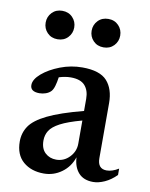

<svg xmlns="http://www.w3.org/2000/svg" viewBox="-77 -703 603 771"><g transform="rotate(10 225.0 -318.0)"><path d="M355.5 10Q316.5 10 295.8 -13.2Q275 -36.5 273 -76Q259.5 -36 227 -12.5Q194.5 11 154.5 11Q103 11 70.2 -17.2Q37.5 -45.5 37.5 -99.5Q37.5 -134.5 56.5 -162.5Q75.5 -190.5 126 -215.2Q176.5 -240 270.5 -264.5V-314Q270.5 -348 252.8 -368Q235 -388 195 -388Q172.5 -388 147 -380Q144 -359 139.5 -343.8Q135 -328.5 128 -321Q120 -312.5 107.2 -308Q94.5 -303.5 81.5 -303.5Q44 -303.5 44 -330.5Q44 -353.5 72.2 -377.8Q100.5 -402 144 -418.8Q187.5 -435.5 234 -435.5Q305.5 -435.5 334.8 -403Q364 -370.5 364 -313V-88.5Q364 -45 401 -45Q423.5 -45 449.5 -61V-35Q427 -12.5 402 -1.2Q377 10 355.5 10ZM130.5 -119.5Q130.5 -86.5 148.8 -69.5Q167 -52.5 194 -52.5Q225.5 -52.5 248 -76Q270.5 -99.5 270.5 -131V-225.5Q213.5 -210 183.2 -194Q153 -178 141.8 -160Q130.5 -142 130.5 -119.5ZM115 -529.5Q89.5 -529.5 73.2 -546.5Q57 -563.5 57 -587.5Q57 -611.5 73.2 -628.5Q89.5 -645.5 115 -645.5Q141 -645.5 157.2 -628.5Q173.5 -611.5 173.5 -587.5Q173.5 -563.5 157.2 -546.5Q141 -529.5 115 -529.5ZM303 -529.5Q277 -529.5 260.8 -546.5Q244.5 -563.5 244.5 -587.5Q244.5 -611.5 260.8 -628.5Q277 -645.5 303 -645.5Q328.5 -645.5 344.8 -628.5Q361 -611.5 361 -587.5Q361 -563.5 344.8 -546.5Q328.5 -529.5 303 -529.5Z"/></g></svg>

Font: Newsreader Text Medium
Style: Regular
Weight: 500
Designer: Hugues Gentile
Foundry: Production Type
Version: Version 1.002